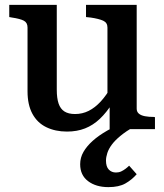

<svg xmlns="http://www.w3.org/2000/svg" viewBox="-20 -530 674 788"><path d="M213 -510V-162Q213 -127 220.5 -105Q228 -83 244.5 -72.5Q261 -62 288 -62Q318 -62 344 -75Q370 -88 393.5 -113.5Q417 -139 439 -178L441 -106Q417 -68 389.5 -42Q362 -16 329 -3Q296 10 255 10Q207 10 170 -8Q133 -26 113 -63Q93 -100 93 -155V-417Q93 -437 78 -445Q63 -453 29 -458L18 -460V-510ZM541 -510V-84Q541 -71 550 -63.5Q559 -56 575 -53Q591 -50 612 -50L616 -49V0H430V-107L421 -115V-417Q421 -437 403.5 -445Q386 -453 352 -458L333 -460V-510ZM501 -36 531 -11Q497 9 474.5 27.5Q452 46 439 63.5Q426 81 420.5 98Q415 115 415 129Q415 154 426.5 166Q438 178 456 178Q468 178 477.5 173.5Q487 169 495.5 162.5Q504 156 510 150L541 185Q521 208 494.5 223Q468 238 425 238Q374 238 341.5 213.5Q309 189 309 144Q309 117 322.5 93.5Q336 70 360.5 48Q385 26 421 5.5Q457 -15 501 -36Z"/></svg>

Font: Roboto Serif 36pt Medium
Style: Regular
Weight: 500
Designer: Greg Gazdowicz
Foundry: Commercial Type
Version: Version 1.008